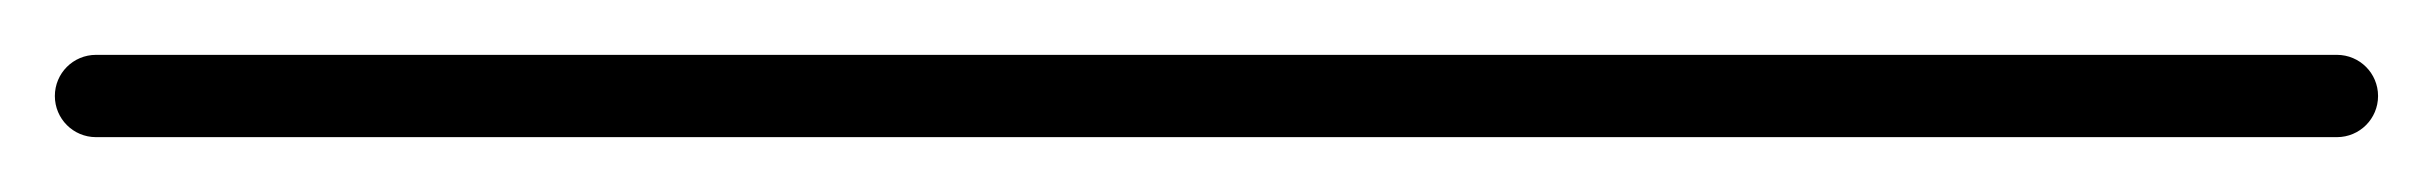

<svg xmlns="http://www.w3.org/2000/svg" viewBox="-35 -35 887 70"><path d="M0 -15C-8.3 -15 -15 -8.3 -15 0C-15 8.3 -8.3 15 0 15C272.3 15 544.7 15 817 15C825.3 15 832 8.3 832 0C832 -8.3 825.3 -15 817 -15C544.7 -15 272.3 -15 0 -15Z"/></svg>

Font: FRB American Cursive Just Baseline
Style: Italic
Weight: 400
Italic angle: -25°
Version: Version 2.0;Modular Font Editor K font №1